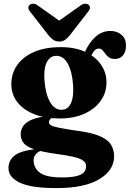

<svg xmlns="http://www.w3.org/2000/svg" viewBox="-20 -736 682 1008"><path d="M374.5 -51Q318.5 -59.5 288.8 -65.5Q259 -71.5 248 -78.2Q237 -85 237 -95Q237 -103.5 243 -109.8Q249 -116 259 -120.5L251.5 -127.5Q189.5 -124 153.8 -110.5Q118 -97 103.2 -76.2Q88.5 -55.5 88.5 -32Q88.5 -4.5 103.8 14.8Q119 34 159.8 47.8Q200.5 61.5 276 72Q336 80 370 88.5Q404 97 418 108.2Q432 119.5 432 137Q432 155.5 420 168.8Q408 182 380.2 188.8Q352.5 195.5 305.5 195.5Q222.5 195.5 189.5 170.8Q156.5 146 156.5 104.5Q156.5 87.5 168 73.5Q179.5 59.5 200 54.5L194.5 45Q101.5 50.5 63 76Q24.5 101.5 24.5 147Q24.5 194.5 84 223Q143.5 251.5 275.5 251.5Q423.5 251.5 501.2 204.8Q579 158 579 85.5Q579 45 559 18.2Q539 -8.5 494 -25.2Q449 -42 374.5 -51ZM407 -425.5 447.5 -421.5Q460.5 -450.5 472 -465.8Q483.5 -481 499 -481Q510.5 -481 518 -472.8Q525.5 -464.5 533 -453.8Q540.5 -443 552 -434.8Q563.5 -426.5 583 -426.5Q611 -426.5 626.2 -445.8Q641.5 -465 641.5 -497Q641.5 -533 618 -553.2Q594.5 -573.5 560 -573.5Q516 -573.5 481.8 -543.2Q447.5 -513 422.5 -456.5ZM539 -304.5Q539 -354 510.8 -395.8Q482.5 -437.5 429 -463Q375.5 -488.5 298 -488.5Q218.5 -488.5 160.2 -463.8Q102 -439 70.8 -395Q39.5 -351 39.5 -293Q39.5 -242 69.8 -201.5Q100 -161 157.2 -137.5Q214.5 -114 294.5 -114Q366.5 -114 421.8 -138.5Q477 -163 508 -205.8Q539 -248.5 539 -304.5ZM274.5 -443Q313.5 -443.5 336.8 -400Q360 -356.5 364 -283Q367.5 -225 351.5 -192.5Q335.5 -160 303 -159.5Q278.5 -159 259.2 -178.2Q240 -197.5 228 -234.2Q216 -271 213 -323Q211 -359 217.2 -385.5Q223.5 -412 238 -427.2Q252.5 -442.5 274.5 -443ZM330 -600 178 -707.5Q166 -716.5 154.5 -716.5Q143 -716.5 135.5 -710Q129 -705 128.8 -695.8Q128.5 -686.5 138 -675L236 -549Q249 -534 261.2 -526Q273.5 -518 291 -518Q308.5 -518 320.5 -526Q332.5 -534 345 -549L443 -675Q452.5 -686.5 452.2 -695.8Q452 -705 446 -710Q439 -716.5 427.2 -716.5Q415.5 -716.5 403.5 -707.5L251.5 -600Z"/></svg>

Font: Fraunces
Style: Bold
Weight: 700
Version: Version 1.000;[b76b70a41]